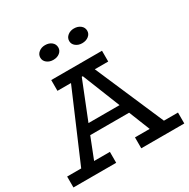

<svg xmlns="http://www.w3.org/2000/svg" viewBox="-197 -1085 1245 1265"><g transform="rotate(-30 425.5 -453.0)"><path d="M310.1 -793.9Q281.7 -793.9 262 -809.6Q242.2 -825.2 242.2 -849.1Q242.2 -873.5 262 -889.6Q281.7 -905.8 310.1 -905.8Q340.3 -905.8 359.6 -889.9Q378.9 -874 378.9 -849.1Q378.9 -825.2 359.6 -809.6Q340.3 -793.9 310.1 -793.9ZM529.8 -793.9Q501.5 -793.9 481.7 -809.6Q461.9 -825.2 461.9 -849.1Q461.9 -873.5 481.7 -889.6Q501.5 -905.8 529.8 -905.8Q559.6 -905.8 579.3 -889.9Q599.1 -874 599.1 -849.1Q599.1 -825.2 579.3 -809.6Q559.6 -793.9 529.8 -793.9ZM740.2 -83H847.2V0H520V-83H631.8L567.9 -243.2H272L209 -83H329.1V0H3.9V-83H110.8L334 -604H231V-686H617.2V-604H515.1ZM301.8 -317.9H538.1L423.8 -604H416Z"/></g></svg>

Font: BioRhyme
Style: Regular
Weight: 400
Designer: Aoife Mooney
Foundry: Aoife Mooney Type
Version: Version 1.500;PS 001.500;hotconv 1.0.88;makeotf.lib2.5.64775